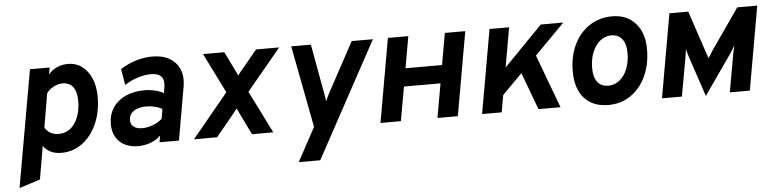

<svg xmlns="http://www.w3.org/2000/svg" viewBox="-45 -744 4686 1167"><g transform="rotate(-5 2298.5 -160.0)"><path d="M33.5 203 159.5 -511H280L272 -469.5Q320 -523 393 -523Q441 -523 477.2 -496Q513.5 -469 534.2 -421Q555 -373 555 -310Q555 -217 522.8 -144.2Q490.5 -71.5 434.2 -29.8Q378 12 306.5 12Q232.5 12 196.5 -40L161.5 162ZM300.5 -104Q361 -104 398 -157Q435 -210 435 -296.5Q435 -350 412.8 -379Q390.5 -408 349.5 -408Q321.5 -408 293.8 -393.2Q266 -378.5 251 -356L216 -151.5Q226.5 -129 248.8 -116.5Q271 -104 300.5 -104Z M776 12Q702 12 661 -28.8Q620 -69.5 620 -136Q620 -192 647.5 -234.2Q675 -276.5 725 -299.8Q775 -323 841.5 -323Q874 -323 905.8 -315.5Q937.5 -308 958 -295.5L963 -324Q981.5 -417 889.5 -417Q852 -417 809.5 -403.8Q767 -390.5 728 -365.5L711 -463.5Q805.5 -523 908 -523Q969.5 -523 1011.8 -498.2Q1054 -473.5 1072.5 -429.2Q1091 -385 1081 -326L1024 0H905.5L912.5 -41Q890 -16.5 852.5 -2.2Q815 12 776 12ZM808 -94.5Q839.5 -94.5 872 -106.5Q904.5 -118.5 930.5 -141L940.5 -200.5Q922 -211 897 -217.5Q872 -224 844 -224Q794.5 -224 766.2 -203.8Q738 -183.5 738 -149.5Q738 -123.5 756.8 -109Q775.5 -94.5 808 -94.5Z M1115.5 0 1336.5 -267.5 1215.5 -511H1345.5L1398 -403Q1402 -395 1407.2 -384.5Q1412.5 -374 1417.5 -362.5Q1425 -373 1433.2 -383.5Q1441.5 -394 1449.5 -403L1539 -511H1680L1470.5 -258.5L1599.5 0H1469.5L1411.5 -119Q1401 -139 1390 -164Q1381.5 -152.5 1372.5 -141Q1363.5 -129.5 1354.5 -119L1256.5 0Z M1738 194 1849 -11.5 1753.5 -511H1873.5L1929 -204.5Q1931 -194.5 1933 -182.2Q1935 -170 1936 -159.5Q1945 -182 1957 -204.5L2122.5 -511H2252L1869 194Z M2253.5 0 2343.5 -511H2468L2434 -318H2657L2691 -511H2815.5L2725.5 0H2601L2638 -208H2415L2378 0Z M2873.5 0 2963.5 -511H3083L3040.5 -269.5L3276 -511H3413.5L3230.5 -325.5L3352 0H3217.5L3133 -227L3011.5 -104L2993 0Z M3644 12Q3549.5 12 3497.2 -46Q3445 -104 3445 -209.5Q3445 -302 3479 -372.5Q3513 -443 3573.5 -483Q3634 -523 3713 -523Q3801 -523 3853.8 -464.2Q3906.5 -405.5 3906.5 -307Q3906.5 -213 3873 -141.2Q3839.5 -69.5 3780.2 -28.8Q3721 12 3644 12ZM3653 -105Q3692 -105 3722.2 -129.2Q3752.5 -153.5 3769.5 -196.2Q3786.5 -239 3786.5 -294Q3786.5 -348 3763 -378Q3739.5 -408 3697 -408Q3659 -408 3629 -383.5Q3599 -359 3581.5 -316.5Q3564 -274 3564 -220Q3564 -164.5 3587 -134.8Q3610 -105 3653 -105Z M4238 9 4155.5 -237.5Q4149 -257 4142 -285.5Q4140.5 -273 4138.2 -258Q4136 -243 4133.5 -228L4092.5 0H3971L4061 -511H4176L4262.5 -252Q4266 -242 4269 -233.5Q4272 -225 4274 -218.5Q4285 -237 4300.5 -260L4475 -511H4597L4507 0H4385L4426.5 -234Q4429 -246.5 4431.8 -258.5Q4434.5 -270.5 4437.5 -283Q4428 -266 4418.5 -251Q4409 -236 4400.5 -224Z"/></g></svg>

Font: Overpass
Style: Bold Italic
Weight: 700
Italic angle: -10°
Designer: Delve Withrington, Dave Bailey, Thomas Jockin
Foundry: Delve Fonts LLC
Version: Version 4.000; ttfautohint (v1.8.3)